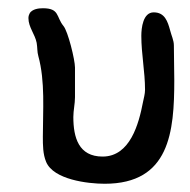

<svg xmlns="http://www.w3.org/2000/svg" viewBox="-20 -587 461 466"><path d="M353 -557C327 -557 323 -519 323 -500C323 -456 332 -413 332 -369C332 -359 329 -349 327 -339C317 -287 296 -207 229 -207C171 -207 158 -253 158 -303C158 -319 162 -335 162 -351V-423C162 -442 145 -511 134 -524C116 -546 125 -567 84 -567C73 -567 59 -565 52 -555V-554C50 -551 49 -547 49 -543C49 -521 65 -504 69 -483C71 -472 70 -461 73 -451C90 -389 84 -319 84 -255C84 -235 84 -213 92 -194C110 -151 193 -141 234 -141C392 -141 403 -267 403 -393C403 -421 402 -449 402 -477C402 -489 396 -501 393 -513C387 -535 380 -557 353 -557Z"/></svg>

Font: ChillLongCangKaiShu Medium
Style: Regular
Weight: 500
Version: Version 3.500;Glyphs 3.1.1 (3135)